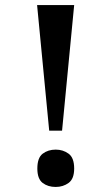

<svg xmlns="http://www.w3.org/2000/svg" viewBox="-20 -734 420 761"><path d="M175 -216 127 -714H274L226 -216ZM200.6 7Q170 7 149 -9Q128 -25.1 128 -66Q128 -108.7 149.2 -124.8Q170.5 -141 200.9 -141Q230 -141 252 -124.8Q274 -108.7 274 -66Q274 -25.1 252 -9Q230 7 200.6 7Z"/></svg>

Font: Noto Serif Khojki
Style: Regular
Weight: 400
Designer: Juan Bruce
Version: Version 2.002